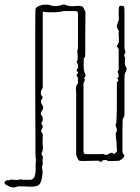

<svg xmlns="http://www.w3.org/2000/svg" viewBox="-50 -727 631 867"><path d="M27 116Q14 121 4 119Q-6 117 -18 110Q-28 105 -29.5 99Q-31 93 -18 86Q-12 89 -7 86Q-2 83 3 84Q23 86 29.5 85.5Q36 85 39 83.5Q42 82 48 84Q53 85 64.5 85Q76 85 81 85Q101 86 106.5 69Q112 52 111 30.5Q110 9 113 -5Q111 -8 111 -13Q111 -19 110.5 -25.5Q110 -32 110 -38Q110 -61 110 -109Q110 -157 109.5 -220Q109 -283 109 -349Q109 -411 109 -469.5Q109 -528 109 -575.5Q109 -623 109.5 -652Q110 -681 110 -683Q110 -690 118 -696Q127 -701 136 -703.5Q145 -706 155 -706Q160 -706 165 -706Q170 -706 175 -704Q188 -699 201 -699.5Q214 -700 227 -704Q231 -706 235.5 -707Q240 -708 243 -706Q251 -702 259.5 -700.5Q268 -699 276 -699Q282 -699 294.5 -700Q307 -701 316 -699Q324 -699 327 -691Q330 -685 333 -679.5Q336 -674 336 -667Q335 -621 335 -575Q335 -529 335 -483Q335 -477 334 -472Q333 -467 328 -463Q327 -427 328.5 -414Q330 -401 335 -393Q337 -391 336 -386Q335 -381 333 -379Q328 -375 331.5 -370.5Q335 -366 333 -364Q331 -360 329 -356Q327 -352 327 -347V-43Q327 -31 339 -31H401Q407 -31 412 -31.5Q417 -32 421 -30Q426 -26 432.5 -28Q439 -30 444 -34Q448 -36 451.5 -37Q455 -38 459 -36Q461 -35 463.5 -32.5Q466 -30 469 -34Q480 -43 478.5 -49.5Q477 -56 477 -66Q477 -83 474 -103Q471 -123 475 -130Q480 -137 475.5 -150Q471 -163 472 -164Q475 -168 476 -181.5Q477 -195 477.5 -231.5Q478 -268 478 -339Q478 -344 477.5 -350Q477 -356 482 -360Q487 -365 482 -369.5Q477 -374 484 -378Q488 -386 483.5 -396Q479 -406 486 -411V-498Q487 -506 480 -515Q475 -518 479 -522Q484 -527 485.5 -533.5Q487 -540 487 -546Q487 -558 486 -563Q485 -568 486 -580Q488 -587 482.5 -595Q477 -603 477 -610Q479 -618 483 -627Q487 -636 487 -644Q486 -649 486 -656Q486 -663 486 -667Q486 -674 486 -680.5Q486 -687 487 -693Q487 -698 490.5 -699.5Q494 -701 498 -701Q510 -701 511 -694Q512 -688 512 -681.5Q512 -675 512 -668V-520Q512 -515 512.5 -509Q513 -503 515 -498Q519 -492 514 -486Q508 -477 514 -468Q515 -468 514.5 -455Q514 -442 514 -441Q514 -438 514 -435.5Q514 -433 515 -431Q527 -417 518 -403Q514 -396 513 -389.5Q512 -383 512 -375V-211Q512 -207 511 -202Q510 -197 505 -192Q504 -191 503.5 -174.5Q503 -158 503 -134.5Q503 -111 503 -87Q503 -63 503 -46Q503 -35 509 -29Q511 -27 511 -22Q510 -16 500.5 -8.5Q491 -1 485 -1Q457 0 447.5 0.5Q438 1 432 -3Q430 -5 426.5 -4.5Q423 -4 420 -4Q415 -5 410.5 1Q406 7 399 1Q395 -2 388 -1.5Q381 -1 375 -1Q332 0 320 0Q308 0 305 -4Q301 -10 298.5 -16Q296 -22 294 -28Q294 -30 294 -37Q294 -44 294 -69Q294 -94 294 -150Q294 -206 294 -305Q294 -310 293.5 -315.5Q293 -321 293 -326Q293 -333 295 -339.5Q297 -346 302 -351Q303 -353 302.5 -355.5Q302 -358 302 -359Q301 -365 302 -371Q303 -377 299 -381Q293 -388 298 -391.5Q303 -395 302 -400Q301 -404 297.5 -406Q294 -408 297 -412Q303 -421 303 -428.5Q303 -436 298 -444Q295 -447 297 -450Q301 -455 301 -465Q301 -475 300 -484Q299 -493 299 -494Q299 -499 300 -501Q302 -504 302 -518.5Q302 -533 302 -568.5Q302 -604 302 -666Q302 -677 290 -677H235Q230 -674 210.5 -672.5Q191 -671 172.5 -671.5Q154 -672 151 -673Q147 -676 145.5 -674Q144 -672 143 -670V-350Q143 -345 143 -335.5Q143 -326 136 -319Q135 -318 134.5 -308Q134 -298 139 -294Q147 -287 138 -278Q131 -268 139 -256Q151 -241 139 -226Q130 -214 138 -205Q143 -200 143 -194.5Q143 -189 143 -184Q142 -180 139.5 -177Q137 -174 137 -170Q137 -166 141 -161Q145 -156 143 -154Q142 -149 138.5 -143.5Q135 -138 136 -133Q138 -129 141.5 -124Q145 -119 143 -113Q143 -91 142.5 -85Q142 -79 142 -79.5Q142 -80 142.5 -78Q143 -76 144 -61Q144 -48 138 -36Q136 -32 140 -26Q144 -20 144 -14Q143 -7 142 -5Q142 0 143 7.5Q144 15 142 18Q138 25 140.5 35.5Q143 46 142 56Q140 81 133 97.5Q126 114 98 116Q94 116 91.5 116Q89 116 66 115Q61 115 46 114.5Q31 114 27 116Z"/></svg>

Font: Sankofa Display
Style: Regular
Weight: 400
Designer: Batsirai Madzonga
Foundry: Batsirai Madzonga
Version: Version 1.000; ttfautohint (v1.8.4.7-5d5b)